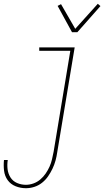

<svg xmlns="http://www.w3.org/2000/svg" viewBox="-41 -770 561 1013"><path d="M96 223Q67 223 41 212.5Q15 202 -0.5 180.5Q-16 159 -19.5 131Q-23 103 -20 74H0Q-4 99 -1 123Q2 147 14.5 166.5Q27 186 49 195.5Q71 205 96 205Q115 205 135 198Q155 191 171.5 177Q188 163 200 145.5Q212 128 220.5 109Q229 90 233.5 70Q238 50 242 30L330 -502H166V-520H353L261 33Q258 55 252 77Q246 99 236 120Q226 141 212.5 160.5Q199 180 180.5 194.5Q162 209 140 216Q118 223 96 223ZM339 -600 263 -739 281 -748 356 -618 475 -750 489 -738 367 -600Z"/></svg>

Font: Iosevka Curly Slab Thin
Style: Italic
Weight: 100
Italic angle: -9°
Monospace: yes
Designer: Belleve Invis
Foundry: Belleve Invis
Version: Version 22.1.2; ttfautohint (v1.8.4)